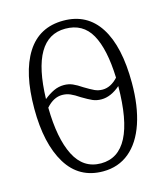

<svg xmlns="http://www.w3.org/2000/svg" viewBox="-110 -810 785 905"><g transform="rotate(-15 282.5 -357.5)"><path d="M44 -359Q44 -534 104.5 -629.5Q165 -725 283 -725Q399 -725 459.5 -630.5Q520 -536 520 -358Q520 -245 492 -162Q464 -79 410.5 -34.5Q357 10 282 10Q165 10 104.5 -89Q44 -188 44 -359ZM454 -401Q449 -542 408.5 -614Q368 -686 282 -686Q117 -686 109 -389Q134 -409 157.5 -420Q181 -431 207 -431Q230 -431 249.5 -422.5Q269 -414 294 -397Q322 -380 340 -371.5Q358 -363 379 -363Q419 -363 454 -401ZM454 -360Q408 -320 362 -320Q338 -320 319 -328.5Q300 -337 270 -355Q245 -372 226.5 -380Q208 -388 187 -388Q145 -388 109 -347Q111 -196 153.5 -112.5Q196 -29 282 -29Q452 -29 454 -360Z"/></g></svg>

Font: Noto Serif CondLight
Style: Regular
Weight: 300
Width: 3
Designer: Monotype Design Team
Foundry: Monotype Imaging Inc.
Version: Version 1.001